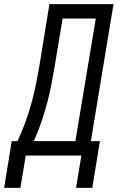

<svg xmlns="http://www.w3.org/2000/svg" viewBox="-66 -755 586 932"><path d="M-46 157 -9 -70H19Q41 -117 58.5 -165.5Q76 -214 89 -263Q102 -312 111.5 -361Q121 -410 129 -459L174 -735H485L375 -70H419L382 157H303L329 0H59L33 157ZM98 -70H300L399 -665H238L202 -449Q194 -401 185 -353Q176 -305 163.5 -257.5Q151 -210 135 -163Q119 -116 98 -70Z"/></svg>

Font: Iosevka Oblique
Style: Regular
Weight: 400
Italic angle: -9°
Monospace: yes
Designer: Belleve Invis
Foundry: Belleve Invis
Version: Version 32.5.0; ttfautohint (v1.8.4)